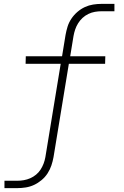

<svg xmlns="http://www.w3.org/2000/svg" viewBox="-20 -755 640 990"><path d="M3 215V177H69Q86 177 103 174Q120 171 136 164Q152 157 166 145.5Q180 134 189.5 119Q199 104 205 88Q211 72 214 55L293 -426H112L113 -465H300L318 -575Q322 -597 328.5 -618Q335 -639 348 -658.5Q361 -678 379 -693.5Q397 -709 417.5 -718.5Q438 -728 460 -731.5Q482 -735 503 -735H570V-697H504Q487 -697 469.5 -694Q452 -691 435.5 -683Q419 -675 405.5 -662.5Q392 -650 382.5 -634.5Q373 -619 367.5 -602.5Q362 -586 359 -569L342 -465H523L522 -426H335L256 55Q252 77 245 98Q238 119 225.5 138.5Q213 158 194.5 173.5Q176 189 155.5 198.5Q135 208 113 211.5Q91 215 70 215Z"/></svg>

Font: Iosevka Extralight Extended
Style: Italic
Weight: 200
Width: 7
Italic angle: -9°
Monospace: yes
Designer: Belleve Invis
Foundry: Belleve Invis
Version: Version 32.5.0; ttfautohint (v1.8.4)